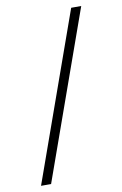

<svg xmlns="http://www.w3.org/2000/svg" viewBox="-90 -781 575 903"><g transform="rotate(-10 198.0 -330.0)"><path d="M364 -730 79 70H31L316 -730Z"/></g></svg>

Font: Elaine Sans Light
Style: Regular
Weight: 300
Designer: Wei Huang
Foundry: Wei Huang
Version: Version 2.001;December 24, 2019;FontCreator 12.0.0.2547 64-b